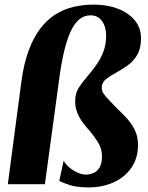

<svg xmlns="http://www.w3.org/2000/svg" viewBox="-20 -800 645 834"><path d="M73.5 -450Q84 -526 104.8 -581.5Q125.5 -637 154.5 -675.2Q183.5 -713.5 219.5 -736.5Q255.5 -759.5 298.2 -769.8Q341 -780 388.5 -780Q445 -780 491.2 -762.5Q537.5 -745 565 -712.2Q592.5 -679.5 592.5 -633.5Q592.5 -589 575.5 -560.8Q558.5 -532.5 533.2 -514.8Q508 -497 482.8 -483.5Q457.5 -470 440 -455.8Q422.5 -441.5 422 -419.5Q421.5 -406 429.8 -393.5Q438 -381 452.8 -366.2Q467.5 -351.5 486 -331.5Q506.5 -312 528.2 -289Q550 -266 564.8 -237Q579.5 -208 579.5 -170.5Q579.5 -113 551 -71.8Q522.5 -30.5 474 -8.2Q425.5 14 365 14Q315.5 14 285 4.5Q254.5 -5 237.5 -14.5L256.5 -102Q264 -87.5 280.2 -73.5Q296.5 -59.5 316.2 -50.5Q336 -41.5 353.5 -41.5Q371.5 -42 387.2 -49Q403 -56 413 -73.5Q423 -91 423 -121.5Q423 -153.5 405.8 -181.5Q388.5 -209.5 369.5 -231.5Q354.5 -247.5 339.8 -267.2Q325 -287 315.5 -310.8Q306 -334.5 306.5 -361.5Q307 -396 322.8 -420.2Q338.5 -444.5 361 -470Q382 -494.5 400.2 -520.8Q418.5 -547 429.8 -577.5Q441 -608 441 -645Q441 -668.5 433.8 -688.5Q426.5 -708.5 411.5 -721Q396.5 -733.5 373 -733.5Q345.5 -733.5 323.8 -715.5Q302 -697.5 285.5 -660.5Q269 -623.5 256.2 -567Q243.5 -510.5 234 -433.5L175 0H14Z"/></svg>

Font: Merriweather 72pt Black
Style: Italic
Weight: 900
Italic angle: -7.8°
Version: Version 2.101